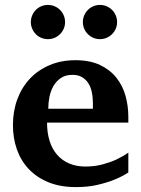

<svg xmlns="http://www.w3.org/2000/svg" viewBox="-20 -743 569 775"><path d="M355 -326.2Q355 -350.1 350.6 -371.1Q346.2 -392.1 336.2 -407.5Q326.2 -422.9 310.5 -431.9Q294.9 -440.9 272.9 -440.9Q245.1 -440.9 226.3 -428.5Q207.5 -416 196 -396.2Q184.6 -376.5 179.7 -352.1Q174.8 -327.6 174.8 -304.2H355ZM498 -46.9Q472.2 -29.8 439.9 -17.1Q412.1 -5.9 373.5 3.2Q335 12.2 287.1 12.2Q223.1 12.2 175.5 -7.3Q127.9 -26.9 95.9 -60.8Q64 -94.7 48.1 -140.1Q32.2 -185.5 32.2 -237.8Q32.2 -294.4 50 -342.5Q67.9 -390.6 100.8 -425.5Q133.8 -460.4 180.4 -480.2Q227.1 -500 284.2 -500Q342.8 -500 383.5 -480.7Q424.3 -461.4 449.7 -429.4Q475.1 -397.5 486.6 -356.4Q498 -315.4 498 -272V-248H169.9Q169.9 -207 180.2 -174.3Q190.4 -141.6 210.2 -118.7Q230 -95.7 258.8 -83.3Q287.6 -70.8 324.2 -70.8Q362.3 -70.8 393.8 -79.3Q425.3 -87.9 448.7 -98.6Q475.6 -111.3 498 -127ZM242.7 -653.8Q242.7 -639.6 237.3 -627.2Q231.9 -614.7 222.4 -605.2Q212.9 -595.7 200.2 -590.3Q187.5 -585 173.3 -585Q159.2 -585 146.5 -590.3Q133.8 -595.7 124.5 -605.2Q115.2 -614.7 109.9 -627.2Q104.5 -639.6 104.5 -653.8Q104.5 -668 109.9 -680.7Q115.2 -693.4 124.5 -702.9Q133.8 -712.4 146.5 -717.8Q159.2 -723.1 173.3 -723.1Q187.5 -723.1 200.2 -717.8Q212.9 -712.4 222.4 -702.9Q231.9 -693.4 237.3 -680.7Q242.7 -668 242.7 -653.8ZM452.6 -653.8Q452.6 -639.6 447.3 -627.2Q441.9 -614.7 432.4 -605.2Q422.9 -595.7 410.2 -590.3Q397.5 -585 383.3 -585Q369.1 -585 356.7 -590.3Q344.2 -595.7 334.7 -605.2Q325.2 -614.7 319.8 -627.2Q314.5 -639.6 314.5 -653.8Q314.5 -668 319.8 -680.7Q325.2 -693.4 334.7 -702.9Q344.2 -712.4 356.7 -717.8Q369.1 -723.1 383.3 -723.1Q397.5 -723.1 410.2 -717.8Q422.9 -712.4 432.4 -702.9Q441.9 -693.4 447.3 -680.7Q452.6 -668 452.6 -653.8Z"/></svg>

Font: Charis SIL Phon
Style: Bold
Weight: 700
Foundry: SIL International
Version: Version 5.000